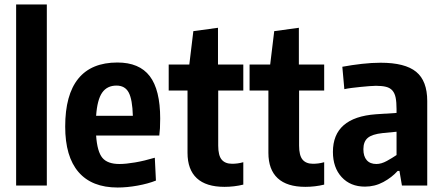

<svg xmlns="http://www.w3.org/2000/svg" viewBox="-20 -828 1975 857"><path d="M52 -808H189V0H52Z M505 9Q390 9 330.5 -60Q271 -129 271 -263Q271 -405 329.5 -477Q388 -549 504 -549Q602 -549 648.5 -488Q695 -427 695 -299Q695 -271 694 -255.5Q693 -240 691 -223H409Q414 -151 437 -123.5Q460 -96 513 -96Q542 -96 583 -103Q624 -110 671 -124L676 -22Q641 -8 594 0.5Q547 9 505 9ZM500 -446Q458 -446 436 -414.5Q414 -383 409 -311H573Q571 -384 554.5 -415Q538 -446 500 -446Z M982 6Q900 6 858.5 -32.5Q817 -71 817 -146V-424H733V-540H825L843 -689L953 -704V-540H1066V-424H954V-178Q954 -134 969.5 -115.5Q985 -97 1016 -97Q1027 -97 1039.5 -98.5Q1052 -100 1066 -104V-4Q1046 1 1024.5 3.5Q1003 6 982 6Z M1343 6Q1261 6 1219.5 -32.5Q1178 -71 1178 -146V-424H1094V-540H1186L1204 -689L1314 -704V-540H1427V-424H1315V-178Q1315 -134 1330.5 -115.5Q1346 -97 1377 -97Q1388 -97 1400.5 -98.5Q1413 -100 1427 -104V-4Q1407 1 1385.5 3.5Q1364 6 1343 6Z M1609 5Q1544 5 1505 -37.5Q1466 -80 1466 -150Q1466 -304 1658 -318L1750 -324V-341Q1750 -372 1746 -392Q1742 -412 1731.5 -424Q1721 -436 1703 -440.5Q1685 -445 1658 -445Q1647 -445 1628.5 -443.5Q1610 -442 1589.5 -440Q1569 -438 1549.5 -435.5Q1530 -433 1517 -430L1508 -530Q1551 -538 1595.5 -543Q1640 -548 1679 -548Q1788 -548 1837.5 -507.5Q1887 -467 1887 -377V0H1774L1763 -65H1755Q1729 -36 1691 -15.5Q1653 5 1609 5ZM1660 -96Q1682 -96 1706.5 -109.5Q1731 -123 1750 -136V-240L1688 -234Q1641 -229 1621.5 -212.5Q1602 -196 1602 -162Q1602 -130 1617 -113Q1632 -96 1660 -96Z"/></svg>

Font: Encode Sans Compressed
Style: Bold
Weight: 700
Designer: Pablo Impallari, Andres Torresi
Foundry: Pablo Impallari, Andres Torresi
Version: Version 1.000; ttfautohint (v1.00) -l 8 -r 50 -G 200 -x 14 -